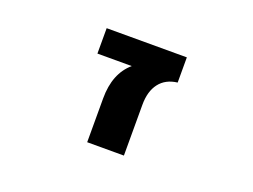

<svg xmlns="http://www.w3.org/2000/svg" viewBox="-85 -705 1171 888"><g transform="rotate(20 500.0 -261.0)"><path d="M475.6 -399.4H306.6V-524.4H701.2V-400.4Q643.6 -393.6 613.3 -354Q583 -314.5 583 -248V2H402.3V-213.9Q402.3 -336.9 475.6 -399.4Z"/></g></svg>

Font: Gen Shin Gothic Monospace Heavy
Style: Bold
Weight: 800
Designer: [Source Han Sans]
Ryoko NISHIZUKA  (kana & ideographs); Paul D. Hunt (Latin, Greek & Cyrillic); Wenlong ZHANG  (bopomofo
Version: Version 1.002.20150607